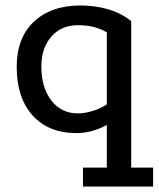

<svg xmlns="http://www.w3.org/2000/svg" viewBox="-20 -470 579 701"><path d="M283 211V142H370V-14Q346 0 316.5 8Q287 16 261 16Q157 16 99 -48.5Q41 -113 41 -226Q41 -332 104 -391Q167 -450 274 -450Q327 -450 375 -436Q423 -422 459 -393V142H539V211ZM264 -56Q290 -56 319 -65Q348 -74 370 -89V-352Q349 -364 324 -371Q299 -378 264 -378Q204 -378 167.5 -336.5Q131 -295 131 -227Q131 -150 167.5 -103Q204 -56 264 -56Z"/></svg>

Font: Podkova Medium
Style: Regular
Weight: 500
Designer: Ilya Yudin
Foundry: Cyreal (www.cyreal.org)
Version: Version 2.103